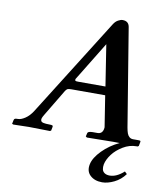

<svg xmlns="http://www.w3.org/2000/svg" viewBox="-95 -735 891 1038"><g transform="rotate(10 351.0 -216.5)"><path d="M536.1 225.1Q494.6 225.1 470.2 202.1Q445.8 179.2 454.1 140.1Q461.9 103.5 501.2 63.7Q540.5 23.9 593.3 -0.5Q572.8 -1 558.1 -1L413.6 1L406.7 -3.9L411.1 -22.9Q413.1 -32.7 439 -33.2H465.8Q490.7 -33.2 496.6 -59.1Q499 -70.3 497.6 -73.2L471.2 -241.2H287.1Q271.5 -241.2 265.6 -238.8Q259.8 -236.3 253.4 -227.1L164.6 -79.1Q157.2 -66.9 154.8 -59.6Q152.3 -52.2 154.8 -45.4Q157.2 -38.6 168.9 -35.9Q180.7 -33.2 202.1 -33.2Q214.4 -33.2 218.3 -31Q222.2 -28.8 220.7 -22.9L216.8 -2.9L210.9 1Q119.1 -1 95.2 -1L9.8 1L2.4 -2L6.8 -22.9Q8.3 -29.8 13.2 -31.5Q18.1 -33.2 28.8 -33.2Q45.9 -33.2 68.1 -47.9Q90.3 -62.5 108.4 -90.8L445.3 -627Q455.6 -643.1 469.5 -650.6Q483.4 -658.2 493.7 -658.2Q526.9 -658.2 532.2 -627L620.1 -90.8Q623.5 -71.3 627.9 -59.3Q632.3 -47.4 640.6 -40.3Q648.9 -33.2 661.1 -33.2H689Q699.7 -33.2 701.4 -31.2Q703.1 -29.3 701.7 -22.9L697.8 -2.9L691.9 1Q689.5 1 685.5 1Q647.9 1 612.5 22.2Q577.1 43.5 555.9 71.8Q534.7 100.1 528.8 127Q525.9 143.1 528.6 155.3Q531.2 167.5 542 174.8Q552.7 182.1 570.3 182.1Q607.9 182.1 647.9 146L660.6 158.2Q636.7 190.9 601.6 208Q566.4 225.1 536.1 225.1ZM314.5 -288.1H464.4L429.2 -514.2L297.9 -299.8Q296.4 -292.5 299.1 -290.3Q301.8 -288.1 314.5 -288.1Z"/></g></svg>

Font: Linux Libertine Slanted
Style: Semibold Slanted
Weight: 600
Designer: Philipp H. Poll
Foundry: Philipp H. Poll
Version: Version 5.1.1